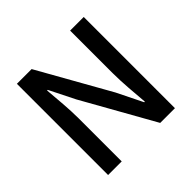

<svg xmlns="http://www.w3.org/2000/svg" viewBox="-181 -895 1097 1097"><g transform="rotate(-45 367.0 -346.5)"><path d="M97 -715V22H207V-325C207 -405 198 -490 192 -566H197L274 -412L518 22H637V-715H527V-371C527 -291 536 -202 542 -126H537L460 -282L216 -715Z"/></g></svg>

Font: コーポレート・ロゴ ver3 Medium
Style: Regular
Weight: 500
Designer: [KANA_main] LOGOTYPE.JP [Source Han Sans] Ryoko NISHIZUKA 西塚涼子 (kana, bopomofo & ideographs); Paul D. Hunt (Latin, Greek
Version: Version 12.001;FEAKit 1.0